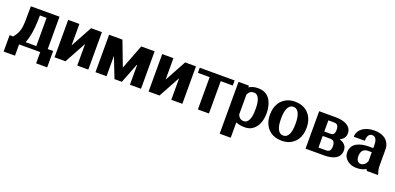

<svg xmlns="http://www.w3.org/2000/svg" viewBox="6 -1439 5240 2544"><g transform="rotate(20 2626.0 -167.5)"><path d="M8 -72V159H168V0H466V159H622V-72H546V-528H142L140 -328C139 -296 138 -269 135 -245C126 -166 98 -119 58 -72ZM239 -57C273 -141 291 -248 295 -380L296 -455H390V-57Z M668 0H822L988 -304V0H1144V-528H991L826 -225V-528H668Z M1245 0H1401V-287L1513 0H1617L1731 -292V0H1887V-528H1698L1565 -181L1433 -528H1245Z M1994 0H2148L2314 -304V0H2470V-528H2317L2152 -225V-528H1994Z M2523 -456H2689V0H2845V-456H3015V-528H2523Z M3070 203H3226V-13C3255 0 3295 10 3349 10C3383 10 3415 4 3441 -10C3520 -52 3562 -143 3562 -259V-270C3562 -310 3556 -346 3547 -379C3522 -468 3463 -538 3348 -538C3290 -538 3251 -526 3219 -504L3215 -528H3070ZM3226 -125V-405C3242 -442 3267 -465 3311 -465C3382 -465 3406 -377 3406 -272V-257C3406 -152 3382 -62 3312 -62C3268 -62 3242 -85 3226 -125Z M3610 -259C3610 -220 3616 -186 3627 -153C3660 -59 3741 10 3869 10C3910 10 3947 4 3979 -10C4070 -49 4126 -135 4126 -259V-269C4126 -308 4120 -342 4109 -375C4076 -469 3996 -538 3868 -538C3827 -538 3791 -532 3759 -518C3668 -479 3610 -393 3610 -269ZM3766 -257V-271C3766 -379 3794 -466 3868 -466C3942 -466 3970 -381 3970 -271V-257C3970 -147 3943 -62 3869 -62C3793 -62 3766 -146 3766 -257Z M4207 0H4469C4588 0 4693 -35 4693 -153C4693 -219 4645 -255 4589 -271C4630 -290 4665 -324 4665 -377C4665 -402 4661 -423 4650 -443C4615 -505 4531 -528 4435 -528H4207ZM4363 -72V-236H4469C4510 -236 4537 -216 4537 -152C4537 -88 4509 -72 4469 -72ZM4363 -298V-456H4435C4480 -456 4509 -444 4509 -373C4509 -311 4483 -298 4443 -298Z M4742 -144C4742 -121 4746 -101 4756 -82C4784 -28 4846 10 4929 10C4986 10 5028 -4 5058 -24C5062 -15 5066 -7 5073 0H5226V-18C5212 -49 5206 -85 5206 -132V-350C5206 -381 5201 -409 5189 -432C5157 -501 5086 -538 4986 -538C4916 -538 4859 -521 4818 -491C4785 -466 4754 -426 4754 -374V-367H4910V-374C4910 -440 4939 -471 4978 -471C5024 -471 5048 -432 5048 -353V-314H4993C4858 -314 4742 -272 4742 -144ZM4898 -143C4898 -227 4941 -256 4998 -256H5048V-129C5032 -88 5001 -59 4960 -59C4927 -59 4898 -90 4898 -143Z"/></g></svg>

Font: Aerodynamic
Style: Bd
Weight: 500
Designer: Google
Version: Version 2.000980; 2014